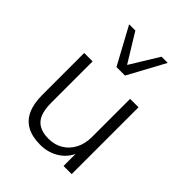

<svg xmlns="http://www.w3.org/2000/svg" viewBox="-216 -864 985 985"><g transform="rotate(45 276.5 -372.0)"><path d="M251 8Q193 8 154.5 -13Q116 -34 97 -76Q78 -118 78 -180V-485H139V-183Q139 -136 151.5 -105Q164 -74 191 -59Q218 -44 259 -44Q304 -44 338 -64.5Q372 -85 391.5 -122Q411 -159 411 -209V-485H472V0H413V-117H425Q406 -56 359 -24Q312 8 251 8ZM246 -551 137 -752H182L277 -597L372 -752H417L308 -551Z"/></g></svg>

Font: Nunito Sans 12pt Light
Style: Regular
Weight: 300
Designer: Vernon Adams
Foundry: Vernon Adams
Version: Version 3.101;gftools[0.9.27]